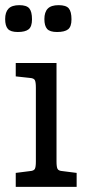

<svg xmlns="http://www.w3.org/2000/svg" viewBox="-21 -724 346 744"><path d="M-1 -650Q-1 -677 12 -690.5Q25 -704 54 -704Q82 -704 92.5 -691.5Q103 -679 103 -649Q103 -621 90 -610.5Q77 -600 48 -600Q20 -600 9.5 -612Q-1 -624 -1 -650ZM151 -650Q151 -677 164 -690.5Q177 -704 206 -704Q235 -704 245.5 -691.5Q256 -679 256 -649Q256 -621 243 -610.5Q230 -600 200 -600Q172 -600 161.5 -612Q151 -624 151 -650ZM40 -480V-428L95 -422Q110 -421 114 -413.5Q118 -406 118 -384V-98Q118 -77 114 -69.5Q110 -62 95 -61L40 -54V0H276V-54L221 -61Q206 -62 202 -69.5Q198 -77 198 -98V-480Z"/></svg>

Font: Enriqueta
Style: Regular
Weight: 400
Designer: Viviana Monsalve, Gustavo Ibarra
Foundry: 72Puntos
Version: Version 2.000